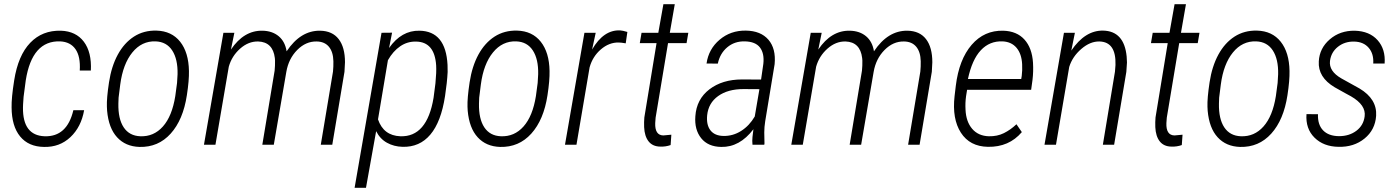

<svg xmlns="http://www.w3.org/2000/svg" viewBox="-20 -683 6597 906"><path d="M190.4 -40Q296.4 -36.6 326.2 -163.1H377Q363.3 -84 312.3 -35.9Q261.2 12.2 187.5 10.3Q114.7 9.3 75 -39.1Q35.2 -87.4 34.7 -176.3Q33.7 -220.7 46.9 -303.7Q65.4 -421.4 122.6 -481Q179.7 -540.5 267.6 -538.1Q338.4 -535.6 375.7 -486.1Q413.1 -436.5 408.7 -350.1H356.4Q360.4 -416 336.4 -450.7Q312.5 -485.4 263.7 -487.8Q131.3 -492.2 101.6 -304.2L91.3 -226.1L88.9 -190.9L88.4 -175.3Q86.9 -43.9 190.4 -40Z M718.3 -538.6Q790 -536.6 830.1 -486.1Q870.1 -435.5 871.6 -348.1Q872.6 -303.7 861.8 -233.9Q844.2 -117.7 785.4 -52.5Q726.6 12.7 638.2 10.3Q572.3 8.3 532.5 -35.2Q492.7 -78.6 485.4 -160.2L484.4 -179.7Q482.9 -219.2 494.4 -294.7Q505.9 -370.1 535.9 -425.3Q565.9 -480.5 612.1 -510.3Q658.2 -540 718.3 -538.6ZM538.6 -194.3Q537.1 -122.1 563.7 -82Q590.3 -42 642.1 -40Q705.6 -37.6 748.8 -86.2Q792 -134.8 807.1 -229.5L815.4 -291.5L817.9 -333Q819.3 -403.8 792.7 -444.8Q766.1 -485.8 714.4 -487.8Q648.9 -490.2 604.5 -435.5Q560.1 -380.9 547.4 -284.2L539.6 -222.2Z M1085.9 -528.3 1069.8 -449.2Q1130.9 -540 1218.8 -538.1Q1265.1 -537.1 1295.2 -512Q1325.2 -486.8 1332.5 -440.9Q1398.4 -539.6 1490.7 -538.1Q1548.3 -537.1 1578.1 -498.5Q1607.9 -460 1607.9 -389.2L1605.5 -344.2L1547.9 0H1493.7L1551.3 -345.2Q1553.7 -368.7 1553.2 -394Q1552.2 -438 1532 -462.4Q1511.7 -486.8 1474.1 -487.3Q1423.3 -488.3 1382.6 -447.3Q1341.8 -406.2 1331.1 -343.8L1272 0H1217.8L1275.9 -349.6Q1278.3 -373 1277.8 -397.5L1276.9 -409.2Q1267.6 -484.9 1198.2 -487.3Q1152.3 -488.3 1113 -453.4Q1073.7 -418.5 1059.6 -368.2L996.6 0H942.4L1034.2 -528.3Z M1879.4 9.8Q1838.9 8.8 1806.2 -9.3Q1773.4 -27.3 1754.9 -64L1707 203.1H1653.3L1780.3 -528.3L1830.1 -528.8L1815.9 -456.5Q1874.5 -540 1959.5 -538.1Q2083.5 -536.1 2091.8 -377L2092.3 -343.3Q2089.8 -293.9 2080.1 -230Q2061.5 -107.9 2010.7 -47.9Q1960 12.2 1879.4 9.8ZM2034.7 -289.6Q2040 -343.3 2038.1 -374.5Q2030.8 -485.4 1943.4 -486.8Q1902.3 -487.8 1868.4 -464.6Q1834.5 -441.4 1810.5 -398.9L1763.7 -119.6Q1790 -43 1869.1 -40Q1995.1 -35.6 2025.9 -221.7Z M2419.9 -538.6Q2491.7 -536.6 2531.7 -486.1Q2571.8 -435.5 2573.2 -348.1Q2574.2 -303.7 2563.5 -233.9Q2545.9 -117.7 2487.1 -52.5Q2428.2 12.7 2339.8 10.3Q2273.9 8.3 2234.1 -35.2Q2194.3 -78.6 2187 -160.2L2186 -179.7Q2184.6 -219.2 2196 -294.7Q2207.5 -370.1 2237.5 -425.3Q2267.6 -480.5 2313.7 -510.3Q2359.9 -540 2419.9 -538.6ZM2240.2 -194.3Q2238.8 -122.1 2265.4 -82Q2292 -42 2343.8 -40Q2407.2 -37.6 2450.4 -86.2Q2493.7 -134.8 2508.8 -229.5L2517.1 -291.5L2519.5 -333Q2521 -403.8 2494.4 -444.8Q2467.8 -485.8 2416 -487.8Q2350.6 -490.2 2306.2 -435.5Q2261.7 -380.9 2249 -284.2L2241.2 -222.2Z M2932.6 -478.5Q2910.6 -482.4 2899.4 -482.4Q2854.5 -483.4 2815.4 -450Q2776.4 -416.5 2762.2 -365.2L2700.2 0H2646L2737.8 -528.3H2791L2773.9 -449.2Q2828.1 -543 2906.2 -539.6Q2917.5 -539.1 2940.4 -532.2Z M3164.1 -663.1 3140.6 -528.3H3228L3219.7 -479.5H3132.3L3073.7 -127.9L3071.8 -102.1Q3069.8 -44.9 3109.9 -43.9L3147.9 -47.4L3144.5 1.5Q3121.1 9.8 3095.7 8.8Q3059.6 8.3 3040.5 -15.9Q3021.5 -40 3019.5 -83Q3018.6 -106.9 3020.5 -128.9L3078.1 -479.5H2999L3007.3 -528.3H3086.4L3110.4 -663.1Z M3530.8 0Q3528.8 -18.6 3530.8 -36.6L3535.2 -73.2Q3470.2 12.2 3383.3 10.3Q3320.8 9.3 3288.6 -31Q3256.3 -71.3 3261.2 -134.8Q3266.6 -214.8 3327.6 -261.5Q3388.7 -308.1 3481.4 -308.1L3571.3 -307.6L3582 -381.8Q3587.4 -430.7 3566.2 -458.7Q3544.9 -486.8 3494.1 -487.8Q3446.3 -488.8 3411.9 -460Q3377.4 -431.2 3367.2 -382.8L3314 -383.3Q3323.7 -451.7 3375.7 -495.6Q3427.7 -539.6 3499.5 -538.6Q3569.8 -537.6 3606 -495.6Q3642.1 -453.6 3635.3 -380.4L3590.8 -110.8Q3586.4 -83.5 3586.4 -58.1L3587.4 -5.9L3586.4 0ZM3393.1 -41.5Q3438.5 -40.5 3477.3 -65.2Q3516.1 -89.8 3541.5 -133.3L3563.5 -262.2L3488.3 -262.7Q3414.6 -262.7 3368.7 -229.7Q3322.8 -196.8 3316.9 -139.2Q3312.5 -93.8 3332.3 -68.1Q3352.1 -42.5 3393.1 -41.5Z M3857.4 -528.3 3841.3 -449.2Q3902.3 -540 3990.2 -538.1Q4036.6 -537.1 4066.7 -512Q4096.7 -486.8 4104 -440.9Q4169.9 -539.6 4262.2 -538.1Q4319.8 -537.1 4349.6 -498.5Q4379.4 -460 4379.4 -389.2L4377 -344.2L4319.3 0H4265.1L4322.8 -345.2Q4325.2 -368.7 4324.7 -394Q4323.7 -438 4303.5 -462.4Q4283.2 -486.8 4245.6 -487.3Q4194.8 -488.3 4154.1 -447.3Q4113.3 -406.2 4102.5 -343.8L4043.5 0H3989.3L4047.4 -349.6Q4049.8 -373 4049.3 -397.5L4048.3 -409.2Q4039.1 -484.9 3969.7 -487.3Q3923.8 -488.3 3884.5 -453.4Q3845.2 -418.5 3831.1 -368.2L3768.1 0H3713.9L3805.7 -528.3Z M4641.6 9.8Q4556.2 8.3 4514.2 -56.9Q4472.2 -122.1 4484.4 -229.5L4490.2 -278.3Q4505.4 -402.3 4564.9 -471.4Q4624.5 -540.5 4714.4 -538.1Q4778.3 -536.1 4814.2 -496.3Q4850.1 -456.5 4854.5 -386.7Q4856.9 -345.2 4852.1 -305.7L4845.7 -259.3H4543.5L4538.6 -229Q4534.2 -197.8 4536.1 -165Q4538.6 -108.9 4567.4 -75.2Q4596.2 -41.5 4646 -40Q4685.5 -39.1 4717 -54.7Q4748.5 -70.3 4776.4 -96.7L4801.8 -59.6Q4741.2 11.7 4641.6 9.8ZM4710.9 -487.8Q4649.9 -490.2 4608.4 -446Q4566.9 -401.9 4547.4 -310.1H4798.8L4801.3 -324.7Q4804.7 -351.6 4803.2 -379.9Q4800.8 -428.7 4776.9 -457.3Q4752.9 -485.8 4710.9 -487.8Z M5052.2 -528.3 5035.2 -444.3Q5100.1 -540 5185.1 -538.6Q5284.7 -536.6 5296.4 -416.5L5297.9 -388.2L5294.9 -343.8L5237.3 0H5184.1L5241.2 -344.7L5243.7 -376.5Q5247.1 -485.4 5168 -487.3Q5124.5 -488.3 5082.5 -452.1Q5040.5 -416 5025.4 -367.2L4962.9 0H4908.7L5000.5 -528.3Z M5576.2 -663.1 5552.7 -528.3H5640.1L5631.8 -479.5H5544.4L5485.8 -127.9L5483.9 -102.1Q5481.9 -44.9 5522 -43.9L5560.1 -47.4L5556.6 1.5Q5533.2 9.8 5507.8 8.8Q5471.7 8.3 5452.6 -15.9Q5433.6 -40 5431.6 -83Q5430.7 -106.9 5432.6 -128.9L5490.2 -479.5H5411.1L5419.4 -528.3H5498.5L5522.5 -663.1Z M5911.6 -538.6Q5983.4 -536.6 6023.4 -486.1Q6063.5 -435.5 6064.9 -348.1Q6065.9 -303.7 6055.2 -233.9Q6037.6 -117.7 5978.8 -52.5Q5919.9 12.7 5831.5 10.3Q5765.6 8.3 5725.8 -35.2Q5686 -78.6 5678.7 -160.2L5677.7 -179.7Q5676.3 -219.2 5687.7 -294.7Q5699.2 -370.1 5729.2 -425.3Q5759.3 -480.5 5805.4 -510.3Q5851.6 -540 5911.6 -538.6ZM5731.9 -194.3Q5730.5 -122.1 5757.1 -82Q5783.7 -42 5835.4 -40Q5898.9 -37.6 5942.1 -86.2Q5985.4 -134.8 6000.5 -229.5L6008.8 -291.5L6011.2 -333Q6012.7 -403.8 5986.1 -444.8Q5959.5 -485.8 5907.7 -487.8Q5842.3 -490.2 5797.9 -435.5Q5753.4 -380.9 5740.7 -284.2L5732.9 -222.2Z M6419.4 -133.8Q6426.8 -187 6355 -228.5L6327.1 -243.7L6278.3 -271Q6198.2 -318.4 6203.1 -393.6Q6206.5 -455.6 6254.9 -497.3Q6303.2 -539.1 6373 -538.1Q6442.4 -536.1 6480.5 -493.4Q6518.6 -450.7 6513.7 -383.3H6460Q6462.9 -429.2 6438.5 -457.5Q6414.1 -485.8 6370.1 -486.8Q6325.7 -487.8 6293.5 -462.4Q6261.2 -437 6255.9 -395.5Q6250 -347.2 6309.6 -313L6395 -265.6Q6478.5 -215.8 6473.6 -136.7Q6469.2 -70.3 6418.9 -29.3Q6368.7 11.7 6295.9 9.8Q6225.6 8.8 6182.9 -33.4Q6140.1 -75.7 6145 -144.5L6199.2 -144Q6197.3 -95.2 6223.1 -68.1Q6249 -41 6298.3 -40.5Q6346.7 -40.5 6380.4 -65.9Q6414.1 -91.3 6419.4 -133.8Z"/></svg>

Font: TypoPRO Roboto
Style: Italic
Weight: 300
Italic angle: -12°
Designer: Google
Version: Version 2.136; 2016